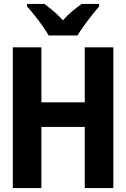

<svg xmlns="http://www.w3.org/2000/svg" viewBox="-20 -954 640 974"><path d="M45 0V-714H190V-435H410V-714H555V0H410V-310H190V0ZM227 -774Q215 -795 195.5 -822.5Q176 -850 155 -876.5Q134 -903 117 -921V-934H206Q227 -918 251.5 -897.5Q276 -877 299 -851Q323 -878 347.5 -898Q372 -918 394 -934H483V-921Q467 -903 446 -876.5Q425 -850 405.5 -823Q386 -796 373 -774Z"/></svg>

Font: Noto Sans Mono
Style: Bold
Weight: 700
Designer: Monotype Design Team
Foundry: Monotype Imaging Inc.
Version: Version 2.014